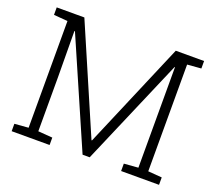

<svg xmlns="http://www.w3.org/2000/svg" viewBox="-119 -874 1165 1036"><g transform="rotate(20 463.0 -355.5)"><path d="M257.8 -42.5V0H40V-42.5L119.6 -48.8V-661.6L40 -668V-710.9H198.7L461.4 -101.6H464.4L723.6 -710.9H886.2V-668L806.6 -661.6V-48.8L886.2 -42.5V0H668.5V-42.5L750 -48.8V-625.5L747.6 -626L483.9 -11.7H442.9L176.3 -624L173.3 -623L175.3 -358.9V-48.8Z"/></g></svg>

Font: Hanuman Light
Style: Regular
Weight: 300
Designer: Danh Hong
Version: Version 8.002; ttfautohint (v1.8.3)